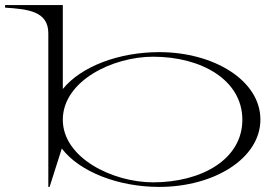

<svg xmlns="http://www.w3.org/2000/svg" viewBox="-93 -720 1095 755"><path d="M97 -589V15H102L150 -136C220 -44 373 15 533 15C749 15 931 -97 931 -250C931 -403 749 -515 533 -515C375 -515 226 -459 154 -370V-700H-73V-690C17 -684 97 -676 97 -589ZM509 -3C350 -3 154 -99 154 -249C154 -402 350 -497 509 -497C700 -497 860 -405 860 -249C860 -93 699 -3 509 -3Z"/></svg>

Font: Sprat Extended Light
Style: Regular
Weight: 300
Width: 9
Designer: Ethan Nakache
Foundry: Collletttivo
Version: Version 2.000;Glyphs 3.2 (3217)